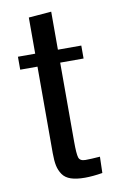

<svg xmlns="http://www.w3.org/2000/svg" viewBox="-82 -743 500 797"><g transform="rotate(-10 168.5 -344.5)"><path d="M286.6 -67.9 284.7 0.5Q243.7 7.3 210.4 7.3Q174.8 7.3 151.6 -0.5Q128.4 -8.3 116.7 -25.4Q105 -42.5 100.6 -63.2Q96.2 -84 96.2 -116.2V-481H23.4V-535.6H96.2V-688L191.9 -695.8V-535.6H290.5V-481H191.9V-148.9Q191.9 -96.2 197 -80.6Q202.1 -64.9 225.1 -64.9Q247.6 -64.9 286.6 -67.9Z"/></g></svg>

Font: Coda
Style: Regular
Weight: 400
Designer: vernon adams
Foundry: vernon adams
Version: Version 2.001; ttfautohint (v0.8) -r 50 -G 200 -x